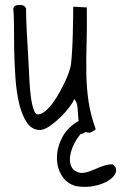

<svg xmlns="http://www.w3.org/2000/svg" viewBox="-20 -505 479 759"><path d="M424.8 144.5Q443.4 158.2 438 175.8Q432.6 193.4 410.2 208Q387.7 222.7 353 230Q318.4 237.3 279.3 230.5Q242.2 219.7 223.1 187.5Q204.1 155.3 205.1 115.2Q206.1 75.2 227.5 35.2Q248 -2 291 -27.3Q291 -30.3 290 -34.2Q288.1 -56.6 286.6 -78.6Q285.2 -100.6 273.4 -113.3Q269.5 -101.6 254.4 -81.5Q239.3 -61.5 218.8 -41.5Q198.2 -21.5 176.3 -6.3Q154.3 8.8 137.7 8.8Q106.4 8.8 86.4 -20.5Q66.4 -49.8 55.7 -95.7Q44.9 -141.6 41 -197.8Q37.1 -253.9 36.1 -307.6Q35.2 -361.3 35.2 -405.3Q35.2 -449.2 32.2 -471.7Q36.1 -481.4 42.5 -483.4Q48.8 -485.4 57.6 -485.4Q65.4 -485.4 71.8 -483.4Q78.1 -481.4 83 -471.7Q83 -460.9 83.5 -435.5Q84 -410.2 85.9 -378.4Q87.9 -346.7 89.8 -312Q91.8 -277.3 93.3 -246.1Q94.7 -214.8 96.2 -189.9Q97.7 -165 98.6 -153.3Q99.6 -146.5 101.1 -130.9Q102.5 -115.2 106 -98.1Q109.4 -81.1 114.7 -67.4Q120.1 -53.7 128.9 -52.7Q143.6 -52.7 158.7 -65.4Q173.8 -78.1 188.5 -97.7Q203.1 -117.2 215.8 -140.6Q228.5 -164.1 238.8 -186Q249 -208 254.4 -225.6Q259.8 -243.2 260.7 -251Q262.7 -267.6 264.6 -298.3Q266.6 -329.1 267.6 -364.3Q268.6 -399.4 269 -430.7Q269.5 -461.9 269.5 -478.5L323.2 -475.6Q324.2 -396.5 322.3 -332.5Q320.3 -268.6 321.3 -212.4Q322.3 -156.2 330.1 -103.5Q337.9 -50.8 358.4 5.9Q355.5 8.8 346.7 14.2Q337.9 19.5 334 19.5Q324.2 19.5 317.4 16.6Q309.6 24.4 298.8 24.4Q278.3 49.8 267.6 75.7Q256.8 101.6 256.3 123.5Q255.9 145.5 266.1 160.2Q276.4 174.8 299.8 178.7Q315.4 178.7 331.1 173.3Q346.7 168 361.8 161.1Q377 154.3 392.6 149.4Q408.2 144.5 424.8 144.5Z"/></svg>

Font: Shadows Into Light
Style: Regular
Weight: 400
Designer: Kimberly Geswein
Foundry: Kimberly Geswein
Version: Version 001.000